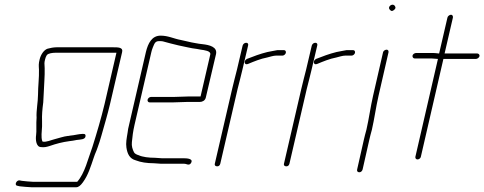

<svg xmlns="http://www.w3.org/2000/svg" viewBox="-20 -668 2038 808"><path d="M456 -469H218C206 -469 190 -466 180 -463C165 -458 152 -439 147 -419C142 -399 143 -393 144 -375C145 -342 140 -304 140 -270C140 -240 132 -201 134 -173L133 -153V-131V-114L132 -100C129 -80 132 -49 153 -49C166 -47 178 -50 190 -54C216 -63 242 -70 272 -74L287 -76C292 -77 297 -78 303 -79C317 -81 339 -80 340 -95C341 -106 332 -105 321 -104C315 -103 315 -104 306 -102C300 -101 294 -100 289 -99L273 -97C272 -96 269 -96 266 -96C247 -94 226 -86 209 -82C196 -79 175 -69 160 -72C159 -72 159 -73 158 -74C152 -91 156 -114 157 -136V-158C156 -183 158 -207 162 -237L164 -275C165 -308 169 -348 168 -381L167 -402C167 -406 168 -412 170 -419C171 -425 174 -431 177 -436C183 -444 202 -446 213 -446H470L420 -230C406 -171 387 -107 369 -50C350 1 337 61 305 97H118C109 97 80 94 72 93L62 91C48 90 39 113 54 114L63 116C72 117 102 120 112 120H301C310 120 319 113 329 99C351 69 361 35 375 -6C382 -27 384 -27 391 -48C396 -62 402 -79 407 -98C420 -144 432 -184 443 -230L494 -449C499 -469 477 -469 456 -469Z M632 -4C607 -4 580 -7 563 -15C556 -17 547 -21 544 -27C538 -39 533 -53 535 -70C537 -92 540 -116 546 -142L617 -449C618 -454 620 -460 623 -468C630 -484 632 -495 650 -495C655 -495 660 -495 665 -494C685 -488 711 -482 731 -477C758 -472 781 -465 809 -462L825 -459C839 -457 868 -454 865 -439L824 -262H772C759 -262 724 -260 710 -260H615C609 -260 602 -254 601 -248C600 -242 604 -237 610 -237H705C719 -237 754 -239 767 -239H821C832 -239 843 -245 846 -257L889 -440C896 -471 860 -479 833 -482L817 -484C812 -485 806 -486 800 -487C780 -490 761 -496 740 -500C712 -505 688 -518 656 -518C619 -518 603 -486 594 -449L523 -142C520 -131 518 -120 517 -110C513 -86 509 -66 512 -47C516 -21 525 0 552 7C572 15 599 19 627 19C637 19 646 21 656 21H748C753 21 758 21 762 22C770 25 779 28 785 16C793 0 768 -2 753 -2H661C651 -2 642 -4 632 -4Z M1183 -446C1184 -452 1181 -457 1175 -457H1147C1133 -455 1118 -451 1105 -449C1076 -442 1044 -430 1019 -420C1004 -412 1008 -392 1024 -399C1048 -409 1077 -421 1104 -426C1116 -429 1131 -434 1142 -434H1169C1175 -434 1182 -440 1183 -446ZM1001 -476 977 -374C971 -350 963 -320 957 -294L884 21C882 28 887 32 894 32C901 32 905 28 907 21L980 -294C986 -319 995 -351 1000 -374L1024 -476C1026 -483 1023 -488 1016 -488C1009 -488 1003 -483 1001 -476Z M1474 -446C1475 -452 1472 -457 1466 -457H1438C1424 -455 1409 -451 1396 -449C1367 -442 1335 -430 1310 -420C1295 -412 1299 -392 1315 -399C1339 -409 1368 -421 1395 -426C1407 -429 1422 -434 1433 -434H1460C1466 -434 1473 -440 1474 -446ZM1292 -476 1268 -374C1262 -350 1254 -320 1248 -294L1175 21C1173 28 1178 32 1185 32C1192 32 1196 28 1198 21L1271 -294C1277 -319 1286 -351 1291 -374L1315 -476C1317 -483 1314 -488 1307 -488C1300 -488 1294 -483 1292 -476Z M1592 -448 1550 -265C1539 -217 1533 -170 1522 -122C1518 -107 1514 -93 1511 -79L1483 45C1481 52 1485 57 1492 57C1499 57 1504 52 1506 45L1534 -79C1537 -93 1541 -107 1545 -122C1556 -170 1562 -217 1573 -265L1615 -448C1616 -454 1613 -459 1607 -459C1601 -459 1593 -454 1592 -448ZM1619 -629C1624 -623 1628 -618 1638 -626C1648 -634 1644 -640 1640 -645C1630 -655 1611 -640 1619 -629Z M1863 -594 1828 -443H1826C1817 -444 1810 -445 1802 -445H1731C1725 -445 1717 -440 1716 -434C1715 -428 1719 -422 1725 -422H1796C1805 -422 1815 -420 1823 -420L1728 -8C1727 -2 1731 3 1737 3C1743 3 1750 -2 1751 -8L1846 -420H1983C1989 -420 1997 -426 1998 -432C1999 -438 1994 -443 1988 -443H1851L1886 -594C1887 -600 1884 -606 1878 -606C1872 -606 1864 -600 1863 -594Z"/></svg>

Font: Electronic
Style: ExLtIt
Weight: 200
Version: Version 1.011